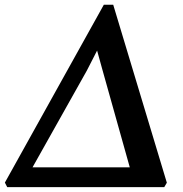

<svg xmlns="http://www.w3.org/2000/svg" viewBox="-38 -766 750 786"><path d="M-8.5 0 -18 -18.5 387 -746.5H425.5L645 -18L634.5 0ZM359.5 -559 317.5 -477 73 -41.5 45 -81H537L504.5 -41L381.5 -479.5Z"/></svg>

Font: Merriweather 36pt SemiBold
Style: Italic
Weight: 600
Italic angle: -7.8°
Version: Version 2.101